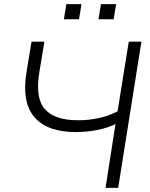

<svg xmlns="http://www.w3.org/2000/svg" viewBox="-20 -906 723 926"><path d="M489 0 537 -308Q500 -289 449 -279Q398 -269 346 -269Q208 -269 146.5 -340.5Q85 -412 107 -553L132 -705H194L170 -559Q149 -433 196.5 -379.5Q244 -326 356 -326Q406 -326 454 -336Q502 -346 547 -369L601 -705H662L550 0ZM455 -813 467 -886H540L528 -813ZM288 -813 300 -886H373L361 -813Z"/></svg>

Font: Mulish Light
Style: Italic
Weight: 300
Italic angle: -9°
Designer: Vernon Adams
Foundry: Vernon Adams
Version: Version 3.603; ttfautohint (v1.8.3)